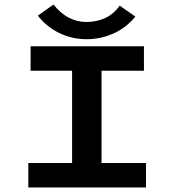

<svg xmlns="http://www.w3.org/2000/svg" viewBox="-20 -827 790 847"><path d="M105 0V-108H298V-515H115V-623H615V-515H428V-108H624V0ZM508 -802 577 -754Q540 -707 483 -680.5Q426 -654 362 -654Q298 -654 242 -681Q186 -708 147 -758L216 -807Q277 -730 362 -730Q405 -730 443 -747Q481 -764 508 -802Z"/></svg>

Font: Inconsolata ExtraExpanded ExtraBold
Style: Regular
Weight: 800
Width: 8
Monospace: yes
Designer: Raph Levien, Cyreal, Brenton Simpson
Foundry: Raph Levien, Cyreal, Google
Version: Version 3.001; ttfautohint (v1.8.2.53-6de2)